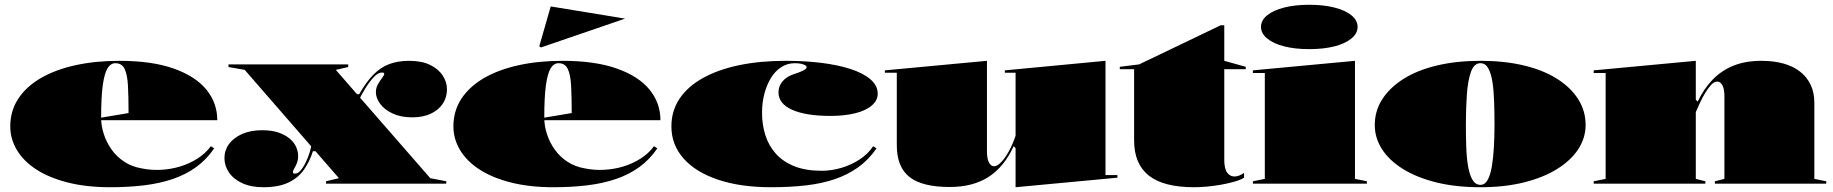

<svg xmlns="http://www.w3.org/2000/svg" viewBox="-20 -770 7687 805"><path d="M480 -515Q617 -515 708.5 -482.5Q800 -450 845.5 -394Q891 -338 891 -266H400V-276L519 -296Q519 -364 516.5 -410.5Q514 -457 502.5 -481Q491 -505 464 -505Q444 -505 431 -484Q418 -463 411 -413.5Q404 -364 404 -276Q404 -243 415 -208.5Q426 -174 447.5 -143.5Q469 -113 501 -92Q533 -71 574 -64Q612 -56 654 -58Q696 -60 735.5 -72Q775 -84 808.5 -105.5Q842 -127 864 -157L878 -148Q846 -101 802.5 -69.5Q759 -38 704.5 -19.5Q650 -1 584.5 7Q519 15 442 15Q342 15 263.5 -5Q185 -25 131.5 -60Q78 -95 50.5 -141.5Q23 -188 23 -240Q23 -305 56.5 -356Q90 -407 151 -442.5Q212 -478 296 -496.5Q380 -515 480 -515Z M1347 0V-10L1401 -23L1006 -477L938 -489V-500H1440V-489L1388 -477L1784 -23L1851 -10V0ZM1084 15Q1032 15 995.5 -2Q959 -19 940 -47Q921 -75 921 -107Q921 -140 940 -166Q959 -192 994.5 -208Q1030 -224 1078 -224Q1120 -224 1148.5 -214Q1177 -204 1195.5 -188Q1214 -172 1222 -153Q1230 -134 1230 -116Q1230 -99 1224.5 -85.5Q1219 -72 1213.5 -63Q1208 -54 1208 -49Q1208 -42 1217 -42Q1231 -42 1245 -61Q1259 -80 1270.5 -109Q1282 -138 1287 -168L1309 -136H1292Q1278 -92 1254 -58Q1230 -24 1189 -4.5Q1148 15 1084 15ZM1709 -278Q1661 -278 1626.5 -294Q1592 -310 1574 -334.5Q1556 -359 1556 -383Q1556 -402 1565 -417.5Q1574 -433 1582.5 -444Q1591 -455 1591 -460Q1591 -466 1582 -466Q1565 -466 1546 -445.5Q1527 -425 1510.5 -397.5Q1494 -370 1483 -347L1467 -375H1486Q1515 -426 1545.5 -457Q1576 -488 1612.5 -501.5Q1649 -515 1695 -515Q1748 -515 1783 -498Q1818 -481 1836 -453.5Q1854 -426 1854 -396Q1854 -361 1836 -334.5Q1818 -308 1785.5 -293Q1753 -278 1709 -278Z M2338 -515Q2475 -515 2566.5 -482.5Q2658 -450 2703.5 -394Q2749 -338 2749 -266H2258V-276L2377 -296Q2377 -364 2374.5 -410.5Q2372 -457 2360.5 -481Q2349 -505 2322 -505Q2302 -505 2289 -484Q2276 -463 2269 -413.5Q2262 -364 2262 -276Q2262 -243 2273 -208.5Q2284 -174 2305.5 -143.5Q2327 -113 2359 -92Q2391 -71 2432 -64Q2470 -56 2512 -58Q2554 -60 2593.5 -72Q2633 -84 2666.5 -105.5Q2700 -127 2722 -157L2736 -148Q2704 -101 2660.5 -69.5Q2617 -38 2562.5 -19.5Q2508 -1 2442.5 7Q2377 15 2300 15Q2200 15 2121.5 -5Q2043 -25 1989.5 -60Q1936 -95 1908.5 -141.5Q1881 -188 1881 -240Q1881 -305 1914.5 -356Q1948 -407 2009 -442.5Q2070 -478 2154 -496.5Q2238 -515 2338 -515ZM2248 -571 2241 -576 2289 -743 2601 -692Z M3213 15Q3085 15 2991 -16.5Q2897 -48 2846 -105.5Q2795 -163 2795 -240Q2795 -305 2829 -356Q2863 -407 2926.5 -442.5Q2990 -478 3078 -496.5Q3166 -515 3274 -515Q3353 -515 3423 -506.5Q3493 -498 3546.5 -480.5Q3600 -463 3630 -437Q3660 -411 3660 -377Q3660 -349 3635 -327.5Q3610 -306 3565 -295Q3520 -284 3462 -284Q3359 -284 3301.5 -309.5Q3244 -335 3244 -383Q3244 -409 3261 -429Q3278 -449 3308 -459Q3362 -476 3362 -488Q3362 -493 3355 -497Q3348 -501 3337 -503Q3326 -505 3312 -505Q3281 -505 3255.5 -488.5Q3230 -472 3212.5 -443.5Q3195 -415 3185 -377.5Q3175 -340 3175 -297Q3175 -247 3189 -203Q3203 -159 3233 -125.5Q3263 -92 3310.5 -73Q3358 -54 3425 -54Q3466 -54 3507 -66Q3548 -78 3583.5 -101Q3619 -124 3641 -157L3655 -148Q3622 -100 3578 -68.5Q3534 -37 3479 -18.5Q3424 0 3357.5 7.5Q3291 15 3213 15Z M3962 14Q3846 14 3793 -28Q3740 -70 3740 -161V-465H3690V-475L4118 -515V-136Q4118 -104 4126.5 -88.5Q4135 -73 4148 -73Q4161 -73 4177.5 -90Q4194 -107 4210 -136Q4226 -165 4238 -201V-465H4193V-475L4615 -515V-36H4665V-25L4238 15V-149L4230 -157Q4190 -70 4124.5 -28Q4059 14 3962 14Z M4987 15Q4858 15 4796.5 -34Q4735 -83 4735 -181V-480H4675V-490L4756 -500L5098 -664H5113V-515L5203 -490V-480H5113V-100Q5113 -63 5125 -46.5Q5137 -30 5156 -30Q5165 -30 5175.5 -34Q5186 -38 5196 -45V-25Q5182 -16 5156 -8.5Q5130 -1 5099 4.5Q5068 10 5038.5 12.5Q5009 15 4987 15Z M5469 -564Q5410 -564 5364.5 -575.5Q5319 -587 5293 -608.5Q5267 -630 5267 -657Q5267 -685 5293 -706Q5319 -727 5364.5 -738.5Q5410 -750 5469 -750Q5529 -750 5574.5 -738.5Q5620 -727 5646 -706Q5672 -685 5672 -657Q5672 -630 5646 -608.5Q5620 -587 5574.5 -575.5Q5529 -564 5469 -564ZM5233 0V-10L5283 -20V-464H5233V-475L5661 -515V-20L5711 -10V0Z M6187 -515Q6288 -515 6369.5 -495.5Q6451 -476 6508.5 -439.5Q6566 -403 6597 -354Q6628 -305 6628 -246Q6628 -192 6597.5 -145Q6567 -98 6509.5 -62Q6452 -26 6370.5 -5.5Q6289 15 6187 15Q6083 15 6001 -5.5Q5919 -26 5861.5 -62Q5804 -98 5774 -145Q5744 -192 5744 -246Q5744 -305 5775.5 -354Q5807 -403 5865 -439.5Q5923 -476 6005 -495.5Q6087 -515 6187 -515ZM6187 -505Q6160 -505 6147 -468Q6134 -431 6130 -372Q6126 -313 6126 -246Q6126 -200 6127.5 -155Q6129 -110 6135 -74Q6141 -38 6153.5 -16.5Q6166 5 6187 5Q6206 5 6217.5 -16Q6229 -37 6235 -73Q6241 -109 6243.5 -154Q6246 -199 6246 -246Q6246 -296 6244.5 -342.5Q6243 -389 6237.5 -425.5Q6232 -462 6220 -483.5Q6208 -505 6187 -505Z M7637 -10V0H7170V-10L7210 -20V-365Q7210 -397 7201.5 -412.5Q7193 -428 7180 -428Q7167 -428 7154.5 -414.5Q7142 -401 7129.5 -380.5Q7117 -360 7107 -338Q7097 -316 7090 -300V-20L7130 -10V0H6662V-10L6712 -20V-464H6662V-475L7090 -515V-352L7098 -344Q7123 -397 7160 -435.5Q7197 -474 7247.5 -494.5Q7298 -515 7365 -515Q7417 -515 7458 -503.5Q7499 -492 7527.5 -469.5Q7556 -447 7571.5 -414.5Q7587 -382 7587 -340V-20Z"/></svg>

Font: Kalnia SemiExpanded
Style: Bold
Weight: 700
Width: 6
Designer: Frida Medrano
Foundry: Frida Medrano
Version: Version 1.105